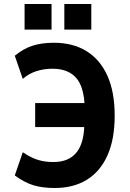

<svg xmlns="http://www.w3.org/2000/svg" viewBox="-20 -930 653 961"><path d="M254 11Q193 11 148 -2.5Q103 -16 54 -52L94 -168Q134 -141 169 -130Q204 -119 247 -119Q328 -119 366.5 -171.5Q405 -224 402 -332L426 -294H156V-414H429L404 -359Q407 -480 367 -533Q327 -586 243 -586Q199 -586 161 -573.5Q123 -561 94 -535L54 -651Q98 -687 143.5 -701.5Q189 -716 250 -716Q345 -716 413 -674Q481 -632 517.5 -551Q554 -470 554 -351Q554 -233 518 -152.5Q482 -72 415 -30.5Q348 11 254 11ZM302 -782V-910H437V-782ZM103 -782V-910H238V-782Z"/></svg>

Font: Nunito Sans 7pt Condensed ExtraBold
Style: Regular
Weight: 800
Width: 3
Designer: Vernon Adams
Foundry: Vernon Adams
Version: Version 3.101;gftools[0.9.27]